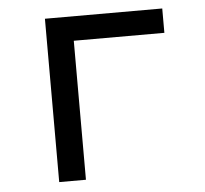

<svg xmlns="http://www.w3.org/2000/svg" viewBox="-44 -597 689 644"><g transform="rotate(-5 300.0 -275.0)"><path d="M130 0V-550H525V-468H220V0Z"/></g></svg>

Font: Liga JetBrainsMono Nerd Font
Style: Regular
Weight: 400
Designer: Philipp Nurullin, Konstantin Bulenkov
Foundry: JetBrains
Version: Version 2.225; ttfautohint (v1.8.3)